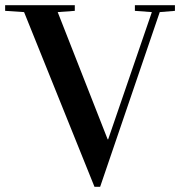

<svg xmlns="http://www.w3.org/2000/svg" viewBox="-39 -717 701 747"><path d="M-19 -674.8V-696.8H252V-674.8L185.5 -669.9L379.9 -174.8H381.8L551.8 -669.9L485.8 -674.8V-696.8H641.6V-674.8L582.5 -669.9L350.6 9.8H328.6L54.7 -669.9Z"/></svg>

Font: Vidaloka 
Style: Regular
Weight: 400
Designer: Cyreal (www.cyreal.org)
Foundry: Cyreal (www.cyreal.org)
Version: Version 1.011